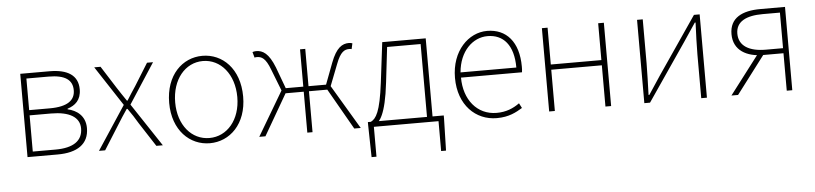

<svg xmlns="http://www.w3.org/2000/svg" viewBox="-44 -780 5136 1210"><g transform="rotate(-5 2524.0 -175.5)"><path d="M105 0H296C419 0 494 -48 494 -150C494 -229 438 -266 383 -278V-282C431 -297 470 -329 470 -397C470 -486 404 -527 290 -527H105ZM141 -294V-494H281C387 -494 432 -459 432 -395C432 -333 387 -294 271 -294ZM141 -32V-261H276C393 -261 457 -222 457 -151C457 -73 398 -32 285 -32Z M557 0H596L691 -151C712 -184 732 -217 754 -248H759C781 -217 803 -184 822 -151L920 0H961L780 -273L945 -527H907L820 -387C800 -358 783 -330 764 -300H760C740 -330 720 -358 702 -387L613 -527H573L738 -275Z M1258 13C1384 13 1492 -88 1492 -262C1492 -439 1384 -540 1258 -540C1132 -540 1024 -439 1024 -262C1024 -88 1132 13 1258 13ZM1258 -20C1146 -20 1062 -118 1062 -262C1062 -407 1146 -507 1258 -507C1370 -507 1455 -407 1455 -262C1455 -118 1370 -20 1258 -20Z M1571 0H1610L1760 -259H1875V0H1908V-259H2024L2172 0H2213L2047 -279L2100 -415C2128 -490 2155 -502 2183 -502C2191 -502 2192 -502 2199 -500L2207 -536C2203 -538 2193 -540 2185 -540C2143 -540 2105 -518 2070 -426L2019 -291H1908V-527H1875V-291H1764L1714 -426C1678 -518 1640 -540 1598 -540C1590 -540 1580 -538 1575 -536L1585 -500C1592 -502 1593 -502 1600 -502C1629 -502 1655 -490 1683 -415L1736 -279Z M2296 0H2705V189H2736L2741 -13V-33H2261V-13L2265 189H2296ZM2635 -12H2670V-527H2395L2364 -274C2341 -88 2313 -50 2280 -33L2307 -11C2332 -29 2373 -63 2397 -272L2423 -494H2635Z M3073 13C3151 13 3196 -13 3236 -37L3220 -68C3180 -39 3135 -20 3075 -20C2951 -20 2870 -122 2870 -261H3256C3258 -275 3258 -286 3258 -297C3258 -453 3181 -540 3059 -540C2942 -540 2832 -434 2832 -262C2832 -90 2940 13 3073 13ZM2870 -294C2881 -427 2965 -507 3059 -507C3158 -507 3223 -437 3223 -294Z M3405 0H3441V-261H3761V0H3797V-527H3761V-294H3441V-527H3405Z M4007 0H4043L4291 -363C4313 -396 4346 -445 4368 -478H4373C4370 -407 4367 -336 4367 -277V0H4403V-527H4367L4119 -164C4097 -131 4065 -82 4043 -49H4038C4040 -120 4043 -191 4043 -249V-527H4007Z M4908 0H4943V-527H4787C4673 -527 4592 -489 4592 -385C4592 -281 4677 -237 4780 -237H4908ZM4799 -269C4695 -269 4629 -307 4629 -385C4629 -462 4695 -494 4799 -494H4908V-269ZM4558 0H4600L4782 -240L4751 -253Z"/></g></svg>

Font: Source Han Sans JP VF
Style: Regular
Weight: 250
Designer: Ryoko NISHIZUKA 西塚涼子 (kana, bopomofo & ideographs); Paul D. Hunt (Latin, Greek & Cyrillic); Sandoll Communications 산돌커뮤니
Foundry: Adobe
Version: Version 2.004;hotconv 1.0.118;makeotfexe 2.5.65603